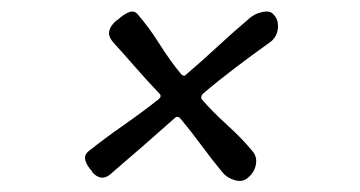

<svg xmlns="http://www.w3.org/2000/svg" viewBox="-20 -421 640 341"><path d="M420 -105Q411 -97 397 -101Q383 -105 375 -115Q356 -138 338 -162.5Q320 -187 300 -211Q295 -216 290 -211Q263 -187 235 -162.5Q207 -138 180 -115Q170 -105 161 -105.5Q152 -106 144 -115V-116Q134 -127 131.5 -136.5Q129 -146 138 -153Q167 -176 200 -199Q233 -222 262 -245Q268 -250 263 -255Q241 -278 220.5 -301.5Q200 -325 180 -347Q172 -357 174 -366Q176 -375 186 -384L188 -385Q200 -396 209.5 -399.5Q219 -403 225 -395Q245 -372 263.5 -342.5Q282 -313 302 -289Q307 -284 311 -289Q339 -313 365.5 -337.5Q392 -362 419 -385Q430 -396 445 -399.5Q460 -403 466 -395L467 -394Q475 -385 473.5 -370.5Q472 -356 461 -347Q430 -325 399 -301.5Q368 -278 341 -255Q336 -251 338 -245Q358 -222 383.5 -199Q409 -176 428 -153Q437 -143 434.5 -129Q432 -115 421 -106Z"/></svg>

Font: Winky Sans Light
Style: Italic
Weight: 300
Italic angle: -8.97852°
Designer: Simon Atzbach
Foundry: typofactur
Version: Version 1.205